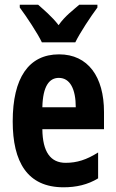

<svg xmlns="http://www.w3.org/2000/svg" viewBox="-20 -786 491 816"><path d="M158 -606H300C320 -647 365 -715 394 -754V-766H317C291 -743 257 -719 229 -679C201 -716 163 -747 142 -766H64V-754C93 -715 140 -644 158 -606ZM231 -555C102 -555 34 -455 34 -270C34 -98 96 10 250 10C304 10 353 -1 397 -28V-138C348 -107 307 -94 259 -94C195 -94 161 -140 160 -237H422V-310C422 -460 354 -555 231 -555ZM230 -455C278 -455 302 -407 302 -330H160C162 -421 190 -455 230 -455Z"/></svg>

Font: Noto Sans Gurmukhi UI ExtraCondensed
Style: Bold
Weight: 700
Width: 2
Designer: Jelle Bosma - Monotype Design Team
Foundry: Monotype Imaging Inc.
Version: Version 2.004